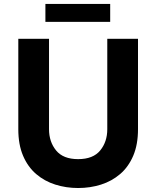

<svg xmlns="http://www.w3.org/2000/svg" viewBox="-20 -935 786 965"><path d="M372.6 10Q312.4 10 258 -7.2Q203.6 -24.4 161.8 -60.2Q120 -96 96 -152.1Q72 -208.2 72 -285.6V-740H226.4V-285.6Q226.4 -222.4 262 -178.8Q297.6 -135.2 372.6 -135.2Q448 -135.2 483.6 -178.8Q519.2 -222.4 519.2 -285.6V-740H673.6V-285.6Q673.6 -208.2 649.6 -152.1Q625.6 -96 583.8 -60.2Q542 -24.4 487.6 -7.2Q433.2 10 372.6 10ZM533.8 -825.2H208.2V-915.2H533.8Z"/></svg>

Font: Be Vietnam Pro Variable Thin
Style: Regular
Weight: 100
Designer: Lam Bao, Tony Le, Vietanh Nguyen
Foundry: Yellow Type Foundry
Version: Version 1.002